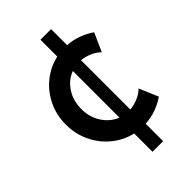

<svg xmlns="http://www.w3.org/2000/svg" viewBox="-230 -719 923 923"><g transform="rotate(-45 232.0 -257.0)"><path d="M234.4 -0.5Q177.2 -13.7 131.1 -51Q85 -88.4 58.6 -143.6Q32.2 -198.7 32.2 -262.7Q32.2 -328.6 59.3 -383.5Q86.4 -438.5 132.6 -474.9Q178.7 -511.2 234.4 -523.4V-637.7H306.6V-528.8Q343.3 -526.4 378.7 -513.7Q414.1 -501 442.4 -480.5L400.4 -386.7Q381.8 -405.3 355.5 -416.5Q329.1 -427.7 302.7 -430.2V-95.2Q332 -97.7 358.9 -109.6Q385.7 -121.6 402.3 -138.7L443.4 -42Q415 -22 379.9 -9.3Q344.7 3.4 306.6 5.4V124H234.4ZM238.3 -104.5V-421.4Q193.4 -404.8 165.5 -362.1Q137.7 -319.3 137.7 -262.7Q137.7 -208 165.5 -165Q193.4 -122.1 238.3 -104.5Z"/></g></svg>

Font: Reddit Sans Strawberry SemiBold
Style: Regular
Weight: 600
Designer: Stephen Hutchings
Foundry: Reddit
Version: Version 1.013